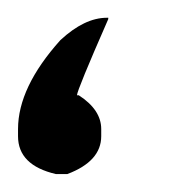

<svg xmlns="http://www.w3.org/2000/svg" viewBox="-20 -112 189 213"><path d="M98.6 -92.3H100.1V-90.8Q65.4 -11.7 65.4 -6.3H67.4Q92.3 9.8 92.3 31.2V39.1Q92.3 66.9 54.7 81.1H42Q0 71.3 0 39.1V31.2Q0 -15.1 46.9 -67.4Q73.7 -92.3 98.6 -92.3Z"/></svg>

Font: Aswaq
Style: Regular
Weight: 400
Designer: Husham Jawad
Version: Version 1.000;November 3, 2021;FontCreator 14.0.0.2814 32-bi